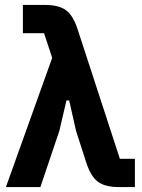

<svg xmlns="http://www.w3.org/2000/svg" viewBox="-20 -760 578 780"><path d="M192 -525 159 -625H73V-740H162Q219 -740 248 -718.5Q277 -697 295 -642L467 -115H528V0H464Q407 0 378 -21.5Q349 -43 331 -98L289 -228L261 -352H250L221 -228L144 0H4Z"/></svg>

Font: IBM Plex Sans Var
Style: Regular
Weight: 400
Designer: Mike Abbink, Paul van der Laan, Pieter van Rosmalen
Foundry: Bold Monday
Version: Version 3.000